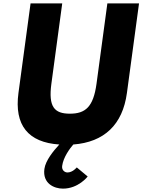

<svg xmlns="http://www.w3.org/2000/svg" viewBox="-20 -845 846 1140"><path d="M243.6 158C231.9 245 301.8 275 353.8 275C445.8 275 500.6 203 500.6 203L435.9 149C435.9 149 411.8 179 380.8 179C363.8 179 345.7 165 349.1 140C356.1 88 395.1 36 415.2 13C598.1 -1 708.1 -104 733.6 -293L805.5 -825H617.5L553.1 -348C534.4 -210 487 -170 395 -170C303 -170 266.4 -210 285.1 -348L349.5 -825H161.5L89.6 -293C63.7 -101 147.9 1 332.2 13C297.1 51 250.4 108 243.6 158Z"/></svg>

Font: Hussar Techniczny
Style: Bold 
Weight: 700
Foundry: Cannot Into Space Fonts
Version: Version 0.77